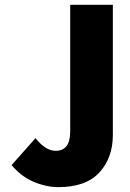

<svg xmlns="http://www.w3.org/2000/svg" viewBox="-20 -768 540 800"><path d="M450.2 -748V-206.1Q450.2 -110.4 394 -49.3Q337.9 11.7 223.6 11.7Q172.9 11.7 120.6 -10.3Q68.4 -32.2 28.3 -80.1L127.9 -192.4Q169.9 -139.6 211.9 -139.6Q272.5 -139.6 272.5 -219.7V-748Z"/></svg>

Font: GenEi Gothic M Heavy
Style: Regular
Weight: 800
Designer: o_tamon (Modified); [Source Han Sans]
Ryoko NISHIZUKA  (kana & ideographs); Paul D. Hunt (Latin, Greek & Cyrillic); Wenl
Version: Version 1.1a;Original Version 1.004